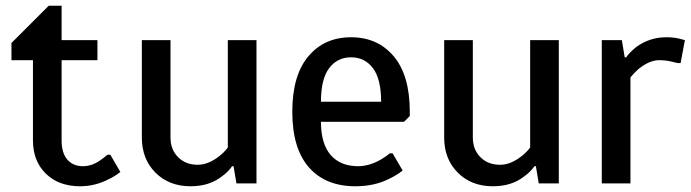

<svg xmlns="http://www.w3.org/2000/svg" viewBox="-20 -640 2410 670"><path d="M260 10Q185 10 140 -34Q95 -78 95 -150V-430H20V-490L150 -620H195V-500H320V-430H195V-150Q195 -106 215 -83Q235 -60 270 -60Q300 -60 329 -80Q342 -89 355 -100H365L400 -40Q378 -23 360 -15Q312 10 260 10Z M645 10Q570 10 522.5 -37.5Q475 -85 475 -160V-500H575V-160Q575 -118 601.5 -91.5Q628 -65 670 -65Q707 -65 745 -95Q762 -108 775 -125V-500H875V0H805L795 -60H790Q776 -40 755 -25Q711 10 645 10Z M1220 10Q1116 10 1058 -56Q1000 -122 1000 -250Q1000 -377 1056 -443.5Q1112 -510 1205 -510Q1298 -510 1354 -443.5Q1410 -377 1410 -250V-235L1390 -215H1100Q1100 -138 1134 -99Q1168 -60 1230 -60Q1267 -60 1307 -82Q1328 -94 1340 -105H1350L1385 -45Q1367 -30 1340 -17Q1288 10 1220 10ZM1100 -285H1310Q1310 -364 1281.5 -402Q1253 -440 1205 -440Q1157 -440 1128.5 -402Q1100 -364 1100 -285Z M1700 10Q1625 10 1577.5 -37.5Q1530 -85 1530 -160V-500H1630V-160Q1630 -118 1656.5 -91.5Q1683 -65 1725 -65Q1762 -65 1800 -95Q1817 -108 1830 -125V-500H1930V0H1860L1850 -60H1845Q1831 -40 1810 -25Q1766 10 1700 10Z M2080 0V-500H2150L2160 -440H2165Q2175 -455 2199 -475Q2246 -510 2305 -510Q2331 -510 2351 -505L2370 -500L2355 -420H2345Q2338 -421 2324 -425Q2302 -430 2280 -430Q2247 -430 2209 -400Q2196 -389 2180 -370V0Z"/></svg>

Font: Scada
Style: Regular
Weight: 400
Designer: Jovanny Lemonad
Foundry: Jovanny Lemonad
Version: Version 4.100;PS 004.100;hotconv 1.0.88;makeotf.lib2.5.64775